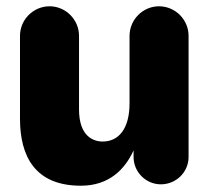

<svg xmlns="http://www.w3.org/2000/svg" viewBox="-20 -573 661 605"><path d="M234.9 12.2C324.2 12.2 374 -40 400.9 -99.1V-78.1C400.9 -30.8 439.9 7.8 486.8 7.8C535.2 7.8 574.2 -30.8 574.2 -78.1V-460C574.2 -511.2 532.2 -553.2 481 -553.2C430.2 -553.2 388.2 -511.2 388.2 -460V-248C388.2 -167 354 -127 303.2 -127C273.9 -127 229 -144 229 -228V-460C229 -511.2 187 -553.2 136.2 -553.2C85 -553.2 43 -511.2 43 -460V-199.2C43 -81.1 89.8 12.2 234.9 12.2Z"/></svg>

Font: Jellee Bold
Style: Regular
Weight: 700
Designer: Alfredo Marco Pradil
Foundry: Hanken Design Co.
Version: Version 1.223;hotconv 1.0.109;makeotfexe 2.5.65596